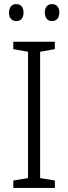

<svg xmlns="http://www.w3.org/2000/svg" viewBox="-20 -918 333 938"><path d="M24 -856C24 -830 38 -815 59 -815C82 -815 95 -830 95 -856C95 -883 82 -898 59 -898C38 -898 24 -883 24 -856ZM199 -857C199 -830 213 -815 234 -815C256 -815 270 -830 270 -857C270 -883 256 -898 234 -898C213 -898 199 -883 199 -857ZM248 0V-36L176 -48V-665L248 -678V-714H45V-678L117 -665V-48L45 -36V0Z"/></svg>

Font: Noto Sans Bengali SemiCondensed Light
Style: Regular
Weight: 300
Width: 4
Designer: Joana Ranito - Universal Thirst; Jelle Bosma - Monotype Design Team
Foundry: Universal Thirst ehf.
Version: Version 3.000